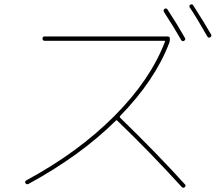

<svg xmlns="http://www.w3.org/2000/svg" viewBox="-20 -862 1040 904"><path d="M114.3 3.9Q105.5 8.8 99.6 0Q94.7 -7.8 105.5 -13.7Q347.7 -144.5 518.1 -315.4Q688.5 -486.3 756.8 -666Q758.8 -669.9 753.9 -669.9H190.4Q180.7 -669.9 180.2 -680.2Q179.7 -690.4 190.4 -690.4H769.5Q779.3 -690.4 779.8 -680.2Q780.3 -669.9 777.3 -661.1Q710 -484.4 545.9 -316.4Q542 -312.5 545.9 -307.6Q723.6 -134.8 850.6 5.9Q857.4 11.7 849.6 19.5Q843.8 25.4 835.9 18.6Q686.5 -145.5 532.2 -293.9Q528.3 -297.9 525.4 -293.9Q358.4 -128.9 114.3 3.9ZM833 -673.8Q799.8 -732.4 752 -805.7Q747.1 -814.5 754.9 -820.3Q763.7 -825.2 768.6 -817.4Q815.4 -746.1 850.6 -683.6Q855.5 -674.8 846.7 -669.9Q837.9 -665 833 -673.8ZM956.1 -690.4Q906.2 -778.3 874 -826.2Q868.2 -835 876 -839.8Q884.8 -844.7 889.6 -836.9Q937.5 -762.7 973.6 -700.2Q978.5 -691.4 969.7 -686.5Q960.9 -681.6 956.1 -690.4Z"/></svg>

Font: Rounded-X Mgen+ 1mn thin
Style: Regular
Weight: 100
Designer: [Source Han Sans]
Ryoko NISHIZUKA  (kana & ideographs); Paul D. Hunt (Latin, Greek & Cyrillic); Wenlong ZHANG  (bopomofo
Version: Version 1.059.20150602